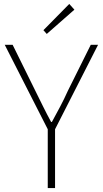

<svg xmlns="http://www.w3.org/2000/svg" viewBox="-20 -953 522 973"><path d="M222 0H259V-298L477 -726H440L324 -493C300 -439 272 -388 243 -335H239C210 -388 186 -439 159 -493L44 -726H4L222 -298ZM217 -781 357 -904 331 -933 200 -800Z"/></svg>

Font: Source Han Sans CN ExtraLight
Style: Regular
Weight: 250
Designer: Ryoko NISHIZUKA (kana & ideographs); Paul D. Hunt (Latin, Greek & Cyrillic); Wenlong ZHANG (bopomofo); Sandoll Communica
Foundry: Adobe Systems Incorporated
Version: Version 1.004;PS 1.004;hotconv 16.6.51;makeotf.lib2.5.65220